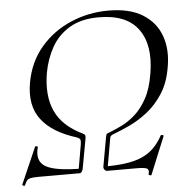

<svg xmlns="http://www.w3.org/2000/svg" viewBox="-50 -688 745 769"><g transform="rotate(-5 323.0 -303.0)"><path d="M239.2 -12 257.2 -116Q259.2 -129 256.7 -134.5Q254.2 -140 243.2 -144Q146.4 -174 103.1 -230.8Q59.8 -287.6 75.8 -379Q91 -462 140.8 -520Q190.6 -578 262.1 -608.5Q333.6 -639 413.4 -639Q498.6 -639 551 -606.4Q603.4 -573.8 623.4 -517.8Q643.4 -461.8 630.4 -391Q620.2 -329.8 592.5 -287.3Q564.8 -244.8 529 -216.9Q493.2 -189 455.6 -171.5Q418 -154 387.8 -143Q378.8 -139 377 -132L356 -12L339.2 -18L360.2 -135Q362.2 -146 365.1 -148Q368 -150 379.2 -154Q400.2 -162 426.6 -175Q453 -188 479.8 -211.5Q506.6 -235 528.1 -274Q549.6 -313 559.2 -373Q578.4 -486 531.3 -550.8Q484.2 -615.6 372.6 -615.6Q301.4 -615.6 254.6 -587.4Q207.8 -559.2 182.1 -512.9Q156.4 -466.6 146.6 -412Q131.2 -321.2 160.1 -258.1Q189 -195 269.2 -157Q277.2 -153 278.2 -148Q279.2 -143 277.2 -133L256.2 -18ZM20.2 29Q19.2 32 13.7 30Q8.2 28 9.2 26L74 -122Q75.2 -124 80.2 -122.7Q85.2 -121.4 84.4 -118.4Q69.2 -63.2 108.3 -40.6Q147.4 -18 256.2 -18Q255.2 -11 251.2 -5.5Q247.2 0 243.2 0Q218.2 0 185.2 0Q152.2 0 122.2 0Q92.2 0 77.2 0Q54.2 0 44.2 2.5Q34.2 5 29.7 11Q25.2 17 20.2 29ZM528.2 32Q527.2 34 521.7 32.5Q516.2 31 517.2 28Q522.2 11 513.7 5.5Q505.2 0 470.2 0Q446.2 0 421.2 0Q396.2 0 352.2 0Q347.2 0 342.7 -5.5Q338.2 -11 339.2 -18Q391 -18 428.5 -23.2Q466 -28.4 493.6 -40.3Q521.2 -52.2 541.9 -72.3Q562.6 -92.4 579.2 -123Q580.4 -125 586.2 -123.5Q592 -122 590.2 -119Z"/></g></svg>

Font: Cormorant Light
Style: Italic
Weight: 300
Italic angle: -10°
Designer: Christian Thalmann (Catharsis Fonts)
Foundry: Catharsis Fonts
Version: Version 4.000